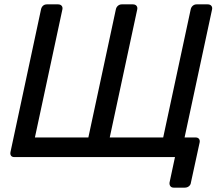

<svg xmlns="http://www.w3.org/2000/svg" viewBox="-20 -720 1019 880"><path d="M776 140Q766 140 761 133.5Q756 127 757 117L782 0H46Q35 0 30.5 -6.5Q26 -13 28 -23L168 -677Q170 -687 177 -693.5Q184 -700 195 -700H246Q257 -700 262.5 -693.5Q268 -687 266 -677L140 -90H385L511 -677Q513 -687 520.5 -693.5Q528 -700 538 -700H589Q600 -700 605.5 -693.5Q611 -687 609 -677L483 -90H728L854 -677Q856 -687 863.5 -693.5Q871 -700 881 -700H932Q943 -700 948.5 -693.5Q954 -687 952 -677L826 -90H876Q887 -90 892 -83.5Q897 -77 895 -67L855 117Q854 127 846 133.5Q838 140 827 140Z"/></svg>

Font: Rubik
Style: Italic
Weight: 400
Italic angle: -12°
Designer: Hubert and Fischer
Foundry: Hubert and Fischer
Version: Version 2.300;gftools[0.9.30]